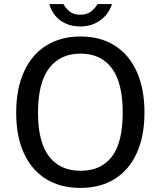

<svg xmlns="http://www.w3.org/2000/svg" viewBox="-20 -912 788 942"><path d="M59.4 -358.8Q59.4 -476.1 97.8 -560.4Q136.2 -644.8 207.5 -688.9Q278.7 -733 375.4 -733Q471.2 -733 542 -689Q612.7 -645.1 650.7 -561Q688.8 -477 688.8 -360Q688.8 -244 650.8 -160.7Q612.9 -77.4 542.2 -33.7Q471.5 10 374.8 10Q277.3 10 206.3 -33.5Q135.4 -76.9 97.4 -159.9Q59.4 -242.9 59.4 -358.8ZM582.1 -358.9Q582.1 -505.4 528.6 -577.2Q475 -648.9 375.4 -648.9Q274.9 -648.9 220.7 -576.9Q166.4 -504.9 166.4 -358.9Q166.4 -214.8 220.7 -144.4Q274.9 -74.1 376 -74.1Q476.4 -74.1 529.3 -144.1Q582.1 -214.1 582.1 -358.9ZM374.1 -782.1Q334.7 -782.1 303.2 -796.2Q271.6 -810.3 251 -835.2Q230.4 -860 222.1 -892.1H290.8Q292.9 -888.2 294.2 -886.9Q306.9 -866.2 325.2 -853Q343.5 -839.8 374.1 -839.8Q404.9 -839.8 424.9 -854.4Q444.9 -869 458.8 -892.1H529.2Q520.5 -862.1 499.1 -837.1Q477.8 -812.1 445.8 -797.1Q413.8 -782.1 374.1 -782.1Z"/></svg>

Font: Public Sans VF
Style: Regular
Weight: 400
Designer: Pablo Impallari, Rodrigo Fuenzalida (Modified by Dan O. Williams and USWDS)
Version: Version 1.003